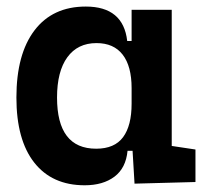

<svg xmlns="http://www.w3.org/2000/svg" viewBox="-20 -547 626 577"><path d="M234.4 9.8Q136.7 9.8 83 -58.3Q29.3 -126.5 29.3 -253.9Q29.3 -384.3 83.7 -455.8Q138.2 -527.3 237.8 -527.3Q350.6 -527.3 362.3 -423.8H375.5V-517.6H496.1V-108.4L567.4 -97.7V0L384.3 4.9L378.4 -93.8H363.3Q358.4 -42 324 -16.1Q289.6 9.8 234.4 9.8ZM375.5 -235.4V-282.2Q375.5 -348.1 348.6 -382.8Q321.8 -417.5 270 -417.5Q213.4 -417.5 182.4 -375Q151.4 -332.5 151.4 -253.9Q151.4 -100.1 269 -100.1Q324.2 -100.1 349.9 -134.8Q375.5 -169.4 375.5 -235.4Z"/></svg>

Font: CaskaydiaCove NFP SemiBold
Style: Regular
Weight: 600
Designer: Aaron Bell
Foundry: Saja Typeworks
Version: Version 2111.001; VTT 6.35;Nerd Fonts 3.1.1